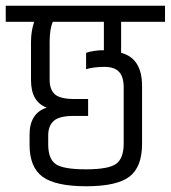

<svg xmlns="http://www.w3.org/2000/svg" viewBox="-44 -670 595 669"><path d="M256 -429V-486Q283 -495 318 -495V-594H140Q129 -569 129 -524V-392Q129 -359 146 -342.5Q163 -326 210 -325H263V-266H211Q163 -266 143.5 -249Q124 -232 124 -198V-167Q124 -116 150.5 -98Q177 -80 255.5 -80Q334 -80 360.5 -99Q387 -118 387 -170V-365Q387 -402 371 -419.5Q355 -437 319.5 -437Q284 -437 256 -429ZM64 -524Q64 -561 75 -594H-24V-650H531V-594H378V-486Q451 -467 451 -370V-169Q451 -88 407 -54.5Q363 -21 256.5 -21Q150 -21 104.5 -54Q59 -87 59 -166V-200Q59 -276 119 -295Q64 -315 64 -391Z"/></svg>

Font: Khand
Style: Regular
Weight: 400
Designer: Devanagari: Sanchit Sawaria, Jyotish Sonowal; Latin: Satya Rajpurohit
Foundry: Indian Type Foundry
Version: Version 1.101;PS 1.0;hotconv 1.0.78;makeotf.lib2.5.61930; tt